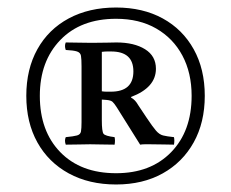

<svg xmlns="http://www.w3.org/2000/svg" viewBox="-20 -785 615 511"><path d="M289 -294Q217 -294 163 -323.5Q109 -353 79.5 -406Q50 -459 50 -530Q50 -601 79.5 -654Q109 -707 163 -736Q217 -765 289 -765Q360 -765 413 -736Q466 -707 495.5 -654Q525 -601 525 -530Q525 -459 495.5 -406Q466 -353 413 -323.5Q360 -294 289 -294ZM289 -324Q381 -324 435.5 -380Q490 -436 490 -530Q490 -591 465.5 -637Q441 -683 396 -709Q351 -735 289 -735Q195 -735 140.5 -678.5Q86 -622 86 -530Q86 -436 140.5 -380Q195 -324 289 -324ZM264 -519 251 -520V-465Q251 -435 255.5 -429Q260 -423 285 -420Q287 -411 285 -400Q269 -400 250 -400.5Q231 -401 220 -401Q211 -401 191 -400.5Q171 -400 155 -400Q151 -411 155 -420Q176 -422 185 -424.5Q194 -427 195.5 -435Q197 -443 197 -460V-608Q197 -628 195.5 -636.5Q194 -645 185 -648Q176 -651 155 -652Q151 -663 155 -672Q175 -672 188 -671.5Q201 -671 224 -671Q247 -671 265 -671.5Q283 -672 290 -672Q337 -672 366 -654Q395 -636 395 -602Q395 -552 329 -527V-525Q335 -522 339.5 -517Q344 -512 348 -505L370 -472Q386 -448 395 -437.5Q404 -427 414 -424.5Q424 -422 443 -420Q445 -411 443 -400Q437 -400 416.5 -400.5Q396 -401 379 -401Q372 -401 365.5 -401Q359 -401 353 -400L291 -499Q284 -510 279.5 -514Q275 -518 264 -519ZM251 -542Q258 -541 263.5 -541Q269 -541 275 -541Q335 -541 335 -595Q335 -648 276 -648Q271 -648 265 -648Q259 -648 251 -647Z"/></svg>

Font: Tiro Tamil
Style: Regular
Weight: 400
Designer: Tamil: Fernando Mello & Fiona Ross. Latin: John Hudson.
Foundry: Tiro Typeworks Ltd.
Version: Version 1.52